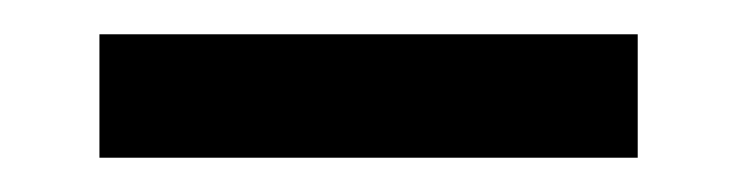

<svg xmlns="http://www.w3.org/2000/svg" viewBox="-20 -672 429 112"><path d="M352 -652H38V-580H352Z"/></svg>

Font: Charger
Style: Regular
Weight: 400
Designer: Jasper
Foundry: Cannot Into Space Fonts
Version: Version 0.98